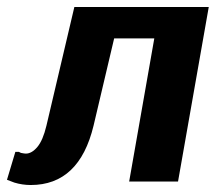

<svg xmlns="http://www.w3.org/2000/svg" viewBox="-40 -520 625 550"><path d="M1 3 -20 -5 4 -85H14L20 -82Q30 -80 34 -80Q51 -80 67 -99Q83 -118 93 -160L173 -500H558L470 0H330L402 -410H287L228 -160Q187 10 48 10Q24 10 1 3Z"/></svg>

Font: Scada
Style: Bold Italic
Weight: 700
Italic angle: -10°
Version: Version 4.000